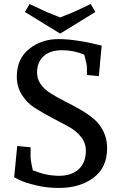

<svg xmlns="http://www.w3.org/2000/svg" viewBox="-20 -913 599 948"><path d="M131 -138Q131 -120 142 -72Q210 -45 271.5 -45Q333 -45 368.5 -77.5Q404 -110 404 -170Q404 -208 378.5 -239Q353 -270 315.5 -289.5Q278 -309 233.5 -333Q189 -357 151.5 -380.5Q114 -404 88.5 -444Q63 -484 63 -535Q63 -622 123.5 -671Q184 -720 269 -720Q354 -720 482 -688L468 -537L409 -543V-587Q409 -593 396 -643Q345 -665 286.5 -665Q228 -665 195.5 -636Q163 -607 163 -554Q163 -494 232 -451Q262 -432 299 -413.5Q336 -395 373 -374Q410 -353 440.5 -328Q471 -303 490 -265.5Q509 -228 509 -182Q509 -86 442 -35.5Q375 15 270 15Q210 15 155 1.5Q100 -12 75 -25L50 -38L65 -192L131 -186ZM428 -893 451 -854 277 -747 103 -854 126 -893 214 -852 277 -827 340 -852Z"/></svg>

Font: Andada SC
Style: Regular
Weight: 400
Designer: Carolina Giovagnoli
Foundry: Carolina Giovagnoli
Version: Version 1.003